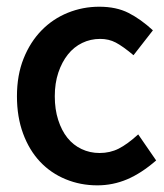

<svg xmlns="http://www.w3.org/2000/svg" viewBox="-20 -533 496 580"><path d="M31.2 -242.2Q31.2 -306.2 51.3 -356.2Q71.3 -406.2 105.5 -441.2Q139.6 -476.1 184.8 -494.4Q230 -512.7 279.8 -512.7Q331.5 -512.7 368.4 -493.9Q405.3 -475.1 441.9 -441.4L383.3 -366.2Q350.6 -393.6 329.6 -404.5Q308.6 -415.5 282.7 -415.5Q253.4 -415.5 228.3 -403.3Q203.1 -391.1 185.1 -368.4Q167 -345.7 156.2 -313.7Q145.5 -281.7 145.5 -242.2Q145.5 -202.6 155.8 -170.7Q166 -138.7 183.6 -116.7Q201.2 -94.7 226.3 -82.8Q251.5 -70.8 280.8 -70.8Q312.5 -70.8 338.6 -84Q364.7 -97.2 397.5 -127L451.7 -48.3Q406.7 -9.3 363.8 8.8Q320.8 26.9 273.9 26.9Q223.1 26.9 178.5 8.5Q133.8 -9.8 101.1 -44.4Q68.4 -79.1 49.8 -129.4Q31.2 -179.7 31.2 -242.2Z"/></svg>

Font: Pyidaungsu
Style: Bold
Weight: 700
Designer: Sun Tun
Foundry: MCF
Version: Version 2.005 July 4, 2018; ttfautohint (v1.8.1)